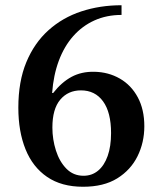

<svg xmlns="http://www.w3.org/2000/svg" viewBox="-20 -701 626 733"><path d="M297 12Q215 12 160 -25.5Q105 -63 77.5 -131Q50 -199 50 -290Q50 -390 80.5 -463.5Q111 -537 165 -585.5Q219 -634 290.5 -657.5Q362 -681 444 -681V-644Q387 -644 340.5 -623Q294 -602 259.5 -563Q225 -524 204.5 -469Q184 -414 179 -346H183Q215 -387 253 -407.5Q291 -428 340 -427Q394 -426 437.5 -401Q481 -376 506 -329.5Q531 -283 531 -219Q531 -157 505 -104.5Q479 -52 427.5 -20Q376 12 297 12ZM299 -30Q331 -30 354.5 -49.5Q378 -69 391 -105.5Q404 -142 404 -193Q404 -272 373.5 -314Q343 -356 289 -356Q240 -356 210 -320.5Q180 -285 180 -214Q180 -169 193.5 -126.5Q207 -84 233.5 -57Q260 -30 299 -30Z"/></svg>

Font: Frank Ruhl Libre Medium
Style: Regular
Weight: 500
Designer: Yanek Iontef
Foundry: Fontef
Version: Version 6.004